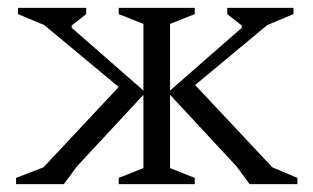

<svg xmlns="http://www.w3.org/2000/svg" viewBox="-20 -470 800 490"><path d="M143 0H21V-16L91 -43L283 -248L93 -406L26 -434V-450H200V-434L163 -405V-399L346 -239V-409L283 -434V-450H477V-434L414 -409V-239L597 -399V-405L560 -434V-450H729V-434L662 -406L478 -253L675 -43L739 -16V0H617L584 -45L414 -228V-41L477 -16V0H283V-16L346 -41V-228L176 -45Z"/></svg>

Font: Spectral Light
Style: Regular
Weight: 300
Designer: Jean-Baptiste Levee
Foundry: Production Type
Version: Version 2.001